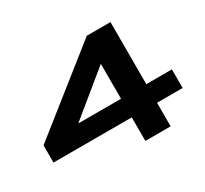

<svg xmlns="http://www.w3.org/2000/svg" viewBox="-141 -909 1195 1117"><g transform="rotate(-30 456.5 -350.0)"><path d="M710.9 0H541V-158.2H15.1V-273.9L551.8 -700.2H710.9V-283.2H882.8V-158.2H710.9ZM253.9 -283.2H541V-518.1Z"/></g></svg>

Font: Messapia Bold
Style: Regular
Weight: 400
Designer: Luca Marsano
Foundry: Collletttivo
Version: Version 1.000;FEAKit 1.0